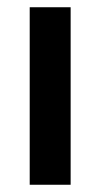

<svg xmlns="http://www.w3.org/2000/svg" viewBox="-20 -510 276 530"><path d="M175 0H62V-490H175Z"/></svg>

Font: Gemunu Libre ExtraLight
Style: Bold
Weight: 700
Version: Version 1.100